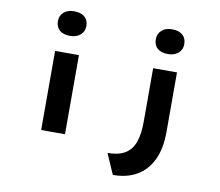

<svg xmlns="http://www.w3.org/2000/svg" viewBox="-102 -935 1455 1269"><g transform="rotate(10 625.0 -300.5)"><path d="M216 0V-531H376V0ZM295 -646Q250 -646 225 -667.5Q200 -689 200 -729Q200 -765 225.5 -788Q251 -811 295 -811Q340 -811 365.5 -789.5Q391 -768 391 -729Q391 -692 365 -669Q339 -646 295 -646ZM734 210 674 73Q748 73 792 46Q836 19 855 -35Q874 -89 874 -171V-531H1034V-133Q1034 -18 997 58Q960 134 893 172Q826 210 734 210ZM953 -640Q908 -640 883 -661.5Q858 -683 858 -723Q858 -759 883.5 -782.5Q909 -806 953 -806Q998 -806 1023.5 -784.5Q1049 -763 1049 -723Q1049 -686 1023 -663Q997 -640 953 -640Z"/></g></svg>

Font: Lexend Zetta
Style: Bold
Weight: 700
Designer: Bonnie Shaver-Troup, Thomas Jockin
Foundry: Lexend
Version: Version 1.007